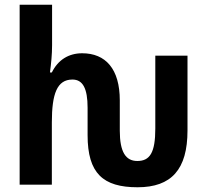

<svg xmlns="http://www.w3.org/2000/svg" viewBox="-20 -780 873 811"><path d="M561 11C704 11 772 -64 772 -229V-545H636V-237C636 -135 613 -100 560 -100C511 -100 486 -138 486 -228V-356C486 -489 426 -555 327 -555C270 -555 225 -527 199 -474H191C196 -511 200 -550 200 -589V-760H63V0H199V-263C199 -384 221 -444 286 -444C330 -444 350 -406 350 -325V-209C350 -48 415 11 561 11Z"/></svg>

Font: Noto Sans Display SemiCondensed
Style: Bold
Weight: 700
Width: 4
Designer: Monotype Design Team
Foundry: Monotype Imaging Inc.
Version: Version 1.900